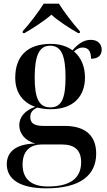

<svg xmlns="http://www.w3.org/2000/svg" viewBox="-20 -786 584 1046"><path d="M104 -616V-606H114C153 -628 223 -673 260 -706C295 -673 366 -628 405 -606H415V-616C377 -658 329 -721 301 -766H218C190 -721 142 -658 104 -616ZM232 240C418 240 504 168 504 51C504 -38 455 -100 332 -100H217C168 -100 145 -114 145 -148C145 -170 154 -187 184 -200C206 -194 231 -191 257 -191C383 -191 443 -264 443 -364C443 -423 422 -473 383 -506C402 -522 415 -527 431 -527C461 -527 476 -506 476 -466C518 -466 534 -488 534 -515C534 -545 514 -569 474 -569C431 -569 399 -540 375 -512C345 -534 305 -547 257 -547C126 -547 63 -477 63 -362C63 -281 105 -227 172 -204C114 -184 85 -147 85 -104C85 -60 115 -19 173 -4C65 -2 17 42 17 109C17 189 86 240 232 240ZM254 -201C193 -201 169 -249 169 -363C169 -482 193 -537 253 -537C314 -537 337 -484 337 -364C337 -249 315 -201 254 -201ZM241 230C153 230 103 191 103 111C103 30 150 1 209 1H316C388 1 422 33 422 98C422 187 360 230 241 230Z"/></svg>

Font: Noto Serif Display Medium
Style: Regular
Weight: 500
Designer: Monotype Design Team
Foundry: Monotype Imaging Inc.
Version: Version 2.009